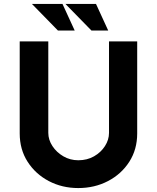

<svg xmlns="http://www.w3.org/2000/svg" viewBox="-20 -946 796 974"><path d="M225 -272Q225 -237 246 -205Q267 -173 301.5 -153Q336 -133 377 -133Q422 -133 457 -153Q492 -173 512.5 -205Q533 -237 533 -272V-736H676V-269Q676 -188 636 -125.5Q596 -63 528 -27.5Q460 8 377 8Q295 8 227.5 -27.5Q160 -63 120 -125.5Q80 -188 80 -269V-736H225ZM142 -926H297L359 -791H274ZM312 -926H467L529 -791H444Z"/></svg>

Font: Reem Kufi
Style: Regular
Weight: 400
Designer: Khaled Hosny
Version: Version 1.6